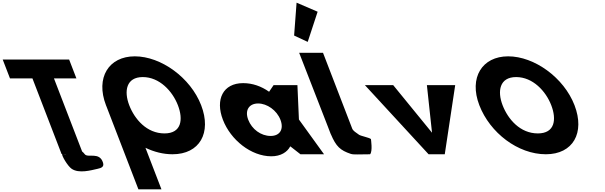

<svg xmlns="http://www.w3.org/2000/svg" viewBox="-218 -1145 4492 1425"><path d="M-143.8 -562.9H22.8L238.9 -1.9L242.9 -1.8C239.1 9.2 283.2 87 314.1 108C368.1 144.6 457.3 119 506.1 108C533.8 102 556 93.7 546.8 63C521.4 -21 433.7 28.7 411.5 0C404.3 -9.2 397.7 -16 391.4 -20.9L182.6 -562.9H349.2L295.1 -703.1H-197.9ZM278.5 -1.1C270.4 -0.1 261.8 -0.1 252.4 -1.6Z M741.2 -363.9C700.9 -468.5 718.4 -573 841.7 -573C965.8 -573 1062.1 -468.5 1102.4 -363.9C1142.7 -259.4 1130.3 -154.8 1002.8 -154.8C871.9 -154.8 781.5 -259.4 741.2 -363.9ZM568.6 -363.9C570.2 -359.8 571.8 -355.7 573.5 -351.7L809.2 260H980.2L861.5 -48.1C925.4 -17.5 993.9 -0.1 1062.4 -0.1C1263.8 -0.1 1353.9 -159.1 1275 -363.9C1196.1 -568.8 977 -726.9 782.4 -726.9C589.4 -726.9 489.7 -568.8 568.6 -363.9Z M1436.4 -256C1494.2 -106 1645.8 15 1795.8 15C1865.8 15 1913.8 -16 1935.7 -58H1937.7L2012 0H2187L2000.6 -258L1989.4 -513H1812.4L1779.2 -464C1721.4 -505 1655.6 -528 1586.6 -528C1436.6 -528 1378.6 -406 1436.4 -256ZM1624.4 -256C1597 -327 1630.8 -377 1697.8 -377C1763.8 -377 1836 -327 1863.4 -256C1890.3 -186 1859.6 -136 1790.6 -136C1718.6 -136 1651.3 -186 1624.4 -256Z M1964.9 -881.2 2065.8 -834.1 2139.4 -1058 1983.2 -1125.2ZM2002.4 -753H2179.4L2395.9 -191C2403 -173 2423.3 -161.8 2446.5 -145C2459.3 -135.7 2522.6 -124 2535 -113C2535 -113 2549.1 -21.3 2528.6 0C2444.5 0 2407.2 4.3 2385.3 -3C2307.8 -28.9 2276.3 -57.6 2238 -148L2237.5 -148L2230.3 -166.5C2226.3 -176.7 2222.2 -187.5 2217.8 -199L2217.5 -200Z M2700.4 -513H2490.4L2963 0H3083L3160.4 -513H2950.4L2988.4 -160Z M3339.6 -363.9C3418.5 -159.1 3626 -0.1 3833.4 -0.1C4034.8 -0.1 4124.9 -159.1 4046 -363.9C3967.1 -568.8 3748 -726.9 3553.4 -726.9C3360.4 -726.9 3260.7 -568.8 3339.6 -363.9ZM3512.2 -363.9C3471.9 -468.5 3489.4 -573 3612.7 -573C3736.8 -573 3833.1 -468.5 3873.4 -363.9C3913.7 -259.4 3901.3 -154.8 3773.8 -154.8C3642.9 -154.8 3552.5 -259.4 3512.2 -363.9Z"/></svg>

Font: Hussar
Style: BdOpOblFour
Weight: 700
Foundry: Cannot Into Space Fonts
Version: Version 2.00